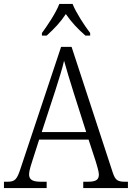

<svg xmlns="http://www.w3.org/2000/svg" viewBox="-21 -951 667 971"><path d="M191 -784V-771H215C254 -806 285 -839 312 -880C340 -839 371 -806 411 -771H435V-784C406 -822 364 -886 346 -931H279C262 -886 219 -822 191 -784ZM-1 0H215V-32H184C140 -32 126 -45 126 -70C126 -87 137 -121 143 -139L177 -245H427L464 -132C469 -114 479 -84 479 -69C479 -44 467 -32 425 -32H400V0H626V-32H612C573 -32 562 -40 549 -79L341 -714H288L84 -102C65 -43 55 -32 17 -32H-1ZM190 -283 259 -494C276 -548 295 -606 303 -644C314 -603 332 -545 351 -484L415 -283Z"/></svg>

Font: Noto Serif Myanmar SemiCondensed Light
Style: Regular
Weight: 300
Width: 4
Designer: Ben Mitchell and the Monotype Design Team
Foundry: Monotype Imaging Inc.
Version: Version 2.106